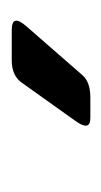

<svg xmlns="http://www.w3.org/2000/svg" viewBox="60 -802 179 340"><g transform="rotate(-90 150.0 -631.5)"><path d="M111.8 -561.5Q87.4 -561.5 106 -587.4L173.8 -682.6Q186.5 -700.7 213.4 -700.7H267.6Q296.4 -700.7 274.4 -675.3L187.5 -575.7Q175.3 -561.5 147.9 -561.5Z"/></g></svg>

Font: Istok Web
Style: Regular
Weight: 400
Designer: Andrey V. Panov
Foundry: Andrey V. Panov
Version: Version 1.0.2g